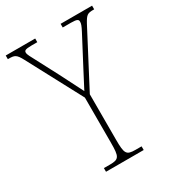

<svg xmlns="http://www.w3.org/2000/svg" viewBox="-183 -811 820 909"><g transform="rotate(-30 227.0 -357.0)"><path d="M127 0H333V-20H300C250 -20 244 -31 244 -108V-356L399 -652C420 -691 428 -694 459 -694H463V-714H291V-694H336C371 -694 376 -688 376 -677C376 -666 373 -657 359 -630L277 -474C255 -431 239 -402 229 -382C208 -424 187 -465 165 -508L103 -626C90 -651 80 -667 80 -678C80 -688 84 -694 120 -694H152V-714H-9V-694H-5C28 -694 37 -691 58 -651L216 -354V-108C216 -31 210 -20 160 -20H127Z"/></g></svg>

Font: Noto Serif Myanmar Condensed Thin
Style: Regular
Weight: 100
Width: 3
Designer: Ben Mitchell and the Monotype Design Team
Foundry: Monotype Imaging Inc.
Version: Version 2.106